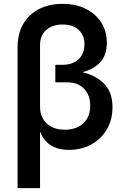

<svg xmlns="http://www.w3.org/2000/svg" viewBox="-20 -757 643 981"><path d="M69.8 204.1V-514.6Q69.8 -584.5 98.6 -634.3Q127.4 -684.1 179.2 -710.7Q231 -737.3 299.8 -737.3Q367.2 -737.3 418.2 -711.9Q469.2 -686.5 497.6 -641.6Q525.9 -596.7 525.9 -538.1Q525.9 -481.9 499 -447.3Q472.2 -412.6 423.3 -395Q374.5 -377.4 308.1 -372.1V-402.8Q376 -398.4 431.9 -378.9Q487.8 -359.4 521.2 -318.6Q554.7 -277.8 554.7 -208.5Q554.7 -144.5 525.6 -95.5Q496.6 -46.4 446.3 -18.8Q396 8.8 332 8.8Q288.1 8.8 255.6 -5.9Q223.1 -20.5 202.1 -51Q181.2 -81.5 172.4 -127.9H184.6V204.1ZM311 -94.2Q351.1 -94.2 380.4 -109.1Q409.7 -124 425.3 -151.4Q440.9 -178.7 440.9 -215.8Q440.9 -271 409.4 -303.7Q377.9 -336.4 323.7 -336.4H262.7V-425.8H298.8Q334 -425.8 359.1 -438.5Q384.3 -451.2 397.9 -474.9Q411.6 -498.5 411.6 -530.8Q411.6 -577.6 381.3 -604.7Q351.1 -631.8 299.8 -631.8Q247.1 -631.8 215.8 -603.5Q184.6 -575.2 184.6 -526.4V-210.9Q184.6 -177.2 199.2 -150.9Q213.9 -124.5 242.2 -109.4Q270.5 -94.2 311 -94.2Z"/></svg>

Font: Inter Cardless
Style: Medium
Weight: 500
Designer: Rasmus Andersson
Foundry: rsms
Version: Version 4.001;git-9221beed3